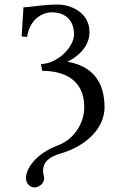

<svg xmlns="http://www.w3.org/2000/svg" viewBox="-20 -678 519 843"><path d="M132 145C150 145 174 128 174 105C174 99 169 84 169 71C169 36 193 11 246 -4C360 -37 439 -116 439 -207C439 -321 384 -388 276 -407C305 -420 373 -463 373 -537C373 -628 283 -658 236 -658C166 -658 111 -646 83 -646L75 -518L99 -516C108 -582 155 -624 209 -624C249 -624 305 -604 305 -527C305 -470 230 -397 160 -397L165 -367C261 -367 350 -328 350 -208C350 -137 305 -66 235 -40C133 -2 94 66 94 103C94 130 113 145 132 145Z"/></svg>

Font: Libertinus Math
Style: Regular
Weight: 400
Designer: Philipp H. Poll, Khaled Hosny
Foundry: Caleb Maclennan
Version: Version 7.050;RELEASE